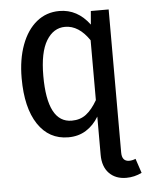

<svg xmlns="http://www.w3.org/2000/svg" viewBox="-53 -583 641 837"><g transform="rotate(-5 267.0 -164.0)"><path d="M534 195Q502 211 466 211Q419 211 391 182Q363 153 363 101V-66Q341 -29 307.5 -8Q274 13 230 13Q145 13 97 -59.5Q49 -132 49 -261Q49 -344 72.5 -407Q96 -470 138.5 -504.5Q181 -539 238 -539Q317 -539 370 -468L375 -527H453V99Q453 138 485 138Q499 138 513 132ZM363 -138V-400Q317 -468 257 -468Q206 -468 175 -417Q144 -366 144 -263Q144 -58 251 -58Q288 -58 314 -78Q340 -98 363 -138Z"/></g></svg>

Font: Fira Sans Condensed
Style: Regular
Weight: 400
Width: 3
Designer: bBox Type GmbH & Carrois Corporate GbR & Edenspiekermann AG
Foundry: bBox Type GmbH & Carrois Corporate GbR & Edenspiekermann AG
Version: Version 4.301